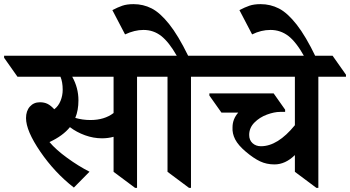

<svg xmlns="http://www.w3.org/2000/svg" viewBox="-89 -890 1684 923"><path d="M702.6 -521H569.8V13.2H560.5L457 -64V-232.4Q430.7 -225.1 401.4 -225.1Q360.4 -225.1 319.8 -239.7Q279.3 -254.4 247.1 -278.8Q213.9 -237.3 148.9 -207Q179.7 -170.4 234.1 -130.9Q288.6 -91.3 341.3 -64.5L266.1 11.7Q173.8 -60.1 105 -160.6Q36.1 -261.2 36.1 -322.3Q36.1 -356.9 54.7 -377.7Q73.2 -398.4 103 -398.4Q124 -398.4 139.6 -390.6Q155.3 -382.8 171.9 -364.7Q191.9 -379.9 202.1 -405.3Q212.4 -430.7 212.4 -458.5Q212.4 -495.6 201.7 -521H-4.9L-69.3 -612.3V-622.1H638.2L702.6 -530.8ZM457 -521H258.3Q288.1 -467.8 288.1 -407.7Q288.1 -359.4 272.9 -323.2Q307.6 -313 345.7 -313Q413.1 -313 457 -346.7Z M961.9 -521H829.1V13.2H819.8L716.3 -64V-521H638.2L573.7 -612.3V-622.1H760.7Q723.1 -688 686 -717Q648.9 -746.1 600.6 -746.1Q558.1 -746.1 512.2 -724.6L451.2 -841.3Q477.1 -855 499 -862.5Q521 -870.1 553.2 -870.1Q599.6 -870.1 639.9 -849.6Q680.2 -829.1 723.6 -774.9Q767.1 -720.7 815.4 -622.1H897.5L961.9 -530.8Z M1574.2 -521H1441.4V13.2H1432.1L1328.6 -64V-144.5Q1282.7 -99.6 1230.5 -99.6Q1192.4 -99.6 1161.4 -114.3Q1130.4 -128.9 1093.3 -160.2Q1056.2 -191.4 1041.5 -220Q1026.9 -248.5 1028.8 -277.8Q1028.8 -317.4 1056.2 -348.6H975.6L917.5 -430.7V-440.9H1226.6L1281.7 -362.8V-352.1H1257.8Q1229.5 -352.1 1194.3 -339.1Q1159.2 -326.2 1134 -300.8Q1108.9 -275.4 1108.9 -241.2Q1108.9 -216.3 1125 -201.7Q1141.1 -187 1165.5 -187Q1246.1 -187 1328.6 -288.1V-521H897.5L833 -612.3V-622.1H1509.8L1574.2 -530.8Z M1211.4 -746.1Q1166 -746.1 1123 -724.6L1062 -841.3Q1087.9 -855 1109.9 -862.5Q1131.8 -870.1 1164.1 -870.1Q1210.9 -870.1 1252 -849.1Q1293 -828.1 1336.9 -772.2Q1380.9 -716.3 1429.7 -614.7H1376Q1335.4 -688 1297.4 -717Q1259.3 -746.1 1211.4 -746.1Z"/></svg>

Font: Noto Serif Devanagari
Style: Bold
Weight: 700
Designer: Monotype Design Team
Foundry: Monotype Imaging Inc.
Version: Version 1.01